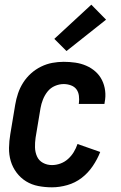

<svg xmlns="http://www.w3.org/2000/svg" viewBox="-20 -792 515 820"><path d="M202 8Q172 8 143.5 2.5Q115 -3 91.5 -17.5Q68 -32 51 -54.5Q34 -77 26 -104Q18 -131 18.5 -160.5Q19 -190 24 -219L45 -345Q49 -369 57 -393Q65 -417 79 -439Q93 -461 112.5 -478.5Q132 -496 155.5 -507.5Q179 -519 203.5 -523.5Q228 -528 252 -528Q277 -528 301.5 -524.5Q326 -521 348 -511.5Q370 -502 387.5 -486.5Q405 -471 415.5 -450Q426 -429 429 -404.5Q432 -380 427 -355L426 -348H316L317 -351Q319 -367 317 -383Q315 -399 306.5 -410.5Q298 -422 283 -427.5Q268 -433 252 -433Q233 -433 214.5 -425Q196 -417 183.5 -401.5Q171 -386 163.5 -367Q156 -348 153 -330L132 -204Q129 -183 129.5 -162.5Q130 -142 138 -124Q146 -106 163.5 -96.5Q181 -87 202 -87Q220 -87 238 -93.5Q256 -100 270.5 -113Q285 -126 295 -142.5Q305 -159 311 -177L408 -143Q396 -112 376 -82.5Q356 -53 328.5 -32Q301 -11 267.5 -1.5Q234 8 202 8ZM264 -574 212 -626 370 -772 433 -708Z"/></svg>

Font: Iosevka QP
Style: Bold Italic
Weight: 700
Italic angle: -9°
Designer: Belleve Invis
Foundry: Belleve Invis
Version: Version 20.0.0; ttfautohint (v1.8.4)